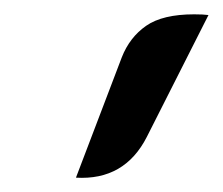

<svg xmlns="http://www.w3.org/2000/svg" viewBox="-20 -737 311 268"><path d="M150 -657Q161 -685 184 -701Q207 -717 251 -717Q264 -717 271 -716L185 -546Q154 -485 86 -489Z"/></svg>

Font: K2D
Style: Italic
Weight: 400
Italic angle: -10°
Designer: Katatrad Aksorn Co.,Ltd.
Foundry: Cadson Demak Co.,Ltd.
Version: Version 1.000; ttfautohint (v1.6)